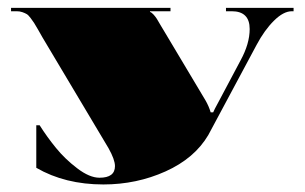

<svg xmlns="http://www.w3.org/2000/svg" viewBox="-20 -475 792 499"><path d="M74.3 -38.9V-149.5H83Q102.3 -118.9 125.7 -90.3Q149 -61.6 180.9 -37.4Q212.8 -13.1 238.6 -13.1Q278.8 -13.1 278.8 -43.3Q278.8 -59.9 262.2 -89.6L90.5 -377.6Q86.5 -384.6 79.1 -397.7Q71.7 -410.8 68.6 -415.4Q65.6 -420 59.7 -427.9Q53.8 -435.8 49.4 -438.4Q45 -441 38.2 -443.4Q31.5 -445.8 23.2 -445.8H8.7V-454.5H423.1V-445.8H369.8V-444.1Q374.6 -442.3 379.4 -436.8Q384.2 -431.4 387.7 -425.9Q391.2 -420.5 397.7 -408.9Q404.3 -397.3 409.1 -389.9L514 -214.2Q522.7 -199.3 527.5 -183.1H534.1Q535 -186.6 549.8 -213.7L605.3 -318.2Q628.9 -361.5 628.9 -399.5Q628.9 -445.8 582.2 -445.8H567.3V-454.5H743V-445.8H738.6Q716.8 -445.8 692.1 -421.3Q667.4 -396.9 646.9 -358.4L521.4 -124.1Q485.6 -63.4 410.2 -29.5Q334.8 4.4 248.7 4.4Q149 4.4 74.3 -38.9Z"/></svg>

Font: FoglihtenBlackPcs
Style: BlackPcs
Weight: 900
Version: Version 0.75